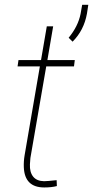

<svg xmlns="http://www.w3.org/2000/svg" viewBox="-20 -782 393 811"><path d="M204.6 -670.9 180.2 -528.3H295.9L292.5 -501.5H175.3L108.4 -114.7L106.4 -87.9Q105 -54.7 120.1 -35.9Q135.3 -17.1 166 -16.6Q179.7 -16.6 219.2 -21L220.2 3.9Q197.8 9.8 167 9.8Q84 9.8 80.6 -75.7Q79.6 -100.6 84 -126.5L148.4 -501.5H54.2L58.1 -528.3H153.3L177.7 -670.9ZM347.2 -724.1Q334.5 -653.8 286.6 -606L270 -622.6Q309.6 -670.4 320.3 -723.1L327.1 -761.7H353Z"/></svg>

Font: Roboto Thin
Style: Italic
Weight: 250
Italic angle: -12°
Designer: Google
Version: Version 2.134; 2016